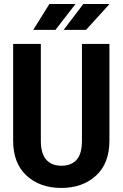

<svg xmlns="http://www.w3.org/2000/svg" viewBox="-20 -931 614 962"><path d="M528.3 -710.9Q528.3 -589.8 528.3 -226.6Q528.3 -113.3 461.9 -51.8Q394.5 10.7 287.1 10.7Q179.7 10.7 112.3 -51.8Q45.9 -113.3 45.9 -226.6Q45.9 -332 45.9 -541Q45.9 -583 45.9 -710.9Q81.1 -710.9 184.6 -710.9Q184.6 -589.8 184.6 -226.6Q184.6 -162.1 210.9 -131.8Q238.3 -100.6 287.1 -100.6Q336.9 -100.6 363.3 -129.9Q390.6 -159.2 390.6 -226.6Q390.6 -388.7 390.6 -710.9Q424.8 -710.9 528.3 -710.9ZM397.5 -911.1Q429.7 -911.1 526.4 -911.1Q526.4 -911.1 527.3 -909.2Q498 -877 411.1 -781.2Q382.8 -781.2 298.8 -781.2Q323.2 -814.5 397.5 -911.1ZM227.5 -911.1Q259.8 -911.1 358.4 -911.1Q333 -878.9 257.8 -781.2Q229.5 -781.2 146.5 -781.2Q167 -814.5 227.5 -911.1Z"/></svg>

Font: Noto Sans Hebrew DECATHLON 
Style: Bold
Weight: 400
Designer: Monotype Design Team
Version: Version 2.000;GOOG;noto-fonts:20170220:a8a215d2e889